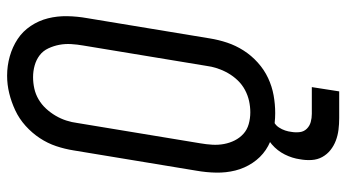

<svg xmlns="http://www.w3.org/2000/svg" viewBox="-237 -549 974 540"><g transform="rotate(-90 250.0 -279.0)"><path d="M202 8Q174 8 147 2Q120 -4 98.5 -18.5Q77 -33 62 -55.5Q47 -78 40.5 -104Q34 -130 34.5 -158Q35 -186 40 -214L97 -559Q101 -584 109 -608Q117 -632 131.5 -654Q146 -676 166 -694Q186 -712 209.5 -723Q233 -734 257.5 -740Q282 -746 307 -746Q335 -746 361.5 -738.5Q388 -731 410 -716.5Q432 -702 447 -679.5Q462 -657 468.5 -631Q475 -605 474.5 -577Q474 -549 469 -521L412 -176Q408 -151 400 -127Q392 -103 378 -81Q364 -59 344 -41Q324 -23 300.5 -12Q277 -1 252 3.5Q227 8 202 8ZM204 -62Q220 -62 236 -65.5Q252 -69 267 -77Q282 -85 294 -97.5Q306 -110 314.5 -125Q323 -140 328 -155.5Q333 -171 335 -187L392 -532Q395 -549 396 -566Q397 -583 394 -599Q391 -615 384 -630Q377 -645 364.5 -654.5Q352 -664 336 -668.5Q320 -673 303 -673Q287 -673 271 -669.5Q255 -666 240.5 -657.5Q226 -649 214.5 -636.5Q203 -624 194.5 -609.5Q186 -595 181 -579.5Q176 -564 174 -548L117 -203Q114 -186 113 -169Q112 -152 115 -136Q118 -120 125 -106Q132 -92 143.5 -81.5Q155 -71 171 -66.5Q187 -62 204 -62ZM188 188Q171 188 155 186Q139 184 124.5 178.5Q110 173 98 163.5Q86 154 78.5 140.5Q71 127 70 110.5Q69 94 72 78Q75 56 85.5 35Q96 14 114 -1.5Q132 -17 154.5 -23.5Q177 -30 199 -30L194 0Q185 0 176 5Q167 10 161.5 18.5Q156 27 153 36Q150 45 149 54Q147 66 148.5 77.5Q150 89 158 97Q166 105 177 108Q188 111 200 111H275L263 188Z"/></g></svg>

Font: Iosevka Slab
Style: Italic
Weight: 400
Italic angle: -9°
Monospace: yes
Designer: Belleve Invis
Foundry: Belleve Invis
Version: Version 11.1.0; ttfautohint (v1.8.3)